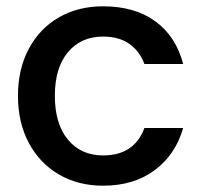

<svg xmlns="http://www.w3.org/2000/svg" viewBox="-20 -580 640 609"><path d="M37 -276Q37 -361 71.5 -425.5Q106 -490 167 -525Q228 -560 307 -560Q407 -560 472.5 -512.5Q538 -465 561 -377H438Q423 -418 390 -441Q357 -464 307 -464Q237 -464 195.5 -414.5Q154 -365 154 -276Q154 -187 195.5 -137Q237 -87 307 -87Q406 -87 438 -174H561Q537 -90 471 -40.5Q405 9 307 9Q228 9 167 -26.5Q106 -62 71.5 -126.5Q37 -191 37 -276Z"/></svg>

Font: Poppins Cyr Med
Style: Regular
Weight: 500
Designer: Ninad Kale (Devanagari), Jonny Pinhorn (Latin)
Foundry: Indian Type Foundry
Version: 4.004